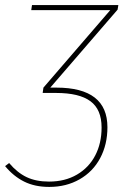

<svg xmlns="http://www.w3.org/2000/svg" viewBox="-50 -539 508 756"><path d="M413 -501 148 -194H172Q373 -194 373 -38Q373 30 344.5 83.5Q316 137 263.5 167Q211 197 144 197Q87 197 45 176Q3 155 -30 115L-14 103Q18 141 55 158.5Q92 176 143 176Q206 176 253 148.5Q300 121 325 73Q350 25 350 -37Q350 -108 306 -140.5Q262 -173 171 -173H118L121 -194L384 -499H73L76 -519H416Z"/></svg>

Font: FiraGO Thin
Style: Italic
Weight: 100
Italic angle: -8°
Designer: bBox Type GmbH
Foundry: bBox Type GmbH
Version: Version 1.001